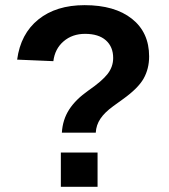

<svg xmlns="http://www.w3.org/2000/svg" viewBox="-20 -718 651 738"><path d="M553.2 -501Q553.2 -453.6 532 -416Q510.7 -378.4 452.6 -336.9L415.5 -310.1Q382.3 -286.1 366 -261.7Q349.6 -237.3 348.1 -208H217.8Q220.7 -257.8 245.8 -296.9Q271 -335.9 319.8 -370.1Q372.1 -406.2 393.6 -433.8Q415 -461.4 415 -495.1Q415 -538.1 387 -563Q358.9 -587.9 307.1 -587.9Q257.8 -587.9 224.4 -559.1Q190.9 -530.3 185.1 -482.9L45.9 -488.8Q59.1 -587.9 127.4 -643.1Q195.8 -698.2 305.2 -698.2Q420.9 -698.2 487.1 -645.8Q553.2 -593.3 553.2 -501ZM213.9 0V-131.8H355V0Z"/></svg>

Font: TypoPRO Liberation Sans
Style: Bold
Weight: 700
Designer: Steve Matteson
Foundry: Ascender Corporation
Version: Version 2.00.1